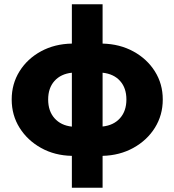

<svg xmlns="http://www.w3.org/2000/svg" viewBox="-20 -720 820 903"><path d="M35 -252Q35 -326 72 -385Q109 -444 173 -478.8Q237 -513.5 318 -515V-700H462.5V-515Q543.5 -513 607.5 -478Q671.5 -443 708.5 -384.2Q745.5 -325.5 745.5 -252Q745.5 -178.5 708.5 -119.2Q671.5 -60 607.2 -24.5Q543 11 462.5 13V163H318V13Q237.5 11.5 173.5 -24Q109.5 -59.5 72.2 -118.8Q35 -178 35 -252ZM206.5 -252Q206.5 -197.5 236.5 -163.8Q266.5 -130 318 -124.5V-378Q266 -372.5 236.2 -339.2Q206.5 -306 206.5 -252ZM574.5 -252Q574.5 -306 544.8 -339.2Q515 -372.5 462.5 -378V-125Q514.5 -130.5 544.5 -164.2Q574.5 -198 574.5 -252Z"/></svg>

Font: Overused Grotesk ExtraBold
Style: Regular
Weight: 800
Version: Version 0.004